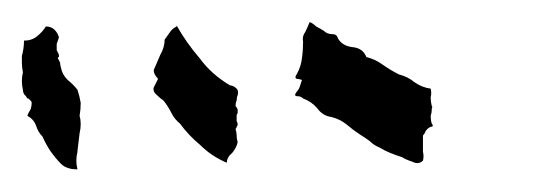

<svg xmlns="http://www.w3.org/2000/svg" viewBox="-460 -13 480 172"><path d="M-182.6 6.8Q-179.7 7.8 -176.8 10.7Q-172.9 12.7 -169.9 14.6Q-167 17.6 -162.1 17.6Q-158.2 17.6 -157.2 21.5Q-153.3 28.3 -143.6 29.3Q-134.8 30.3 -131.8 38.1Q-124 40 -117.2 44.9Q-110.4 49.8 -102.5 53.7Q-94.7 55.7 -88.9 60.5Q-82 65.4 -74.2 66.4Q-73.2 70.3 -74.2 74.2Q-74.2 78.1 -73.2 82Q-72.3 83 -73.2 84Q-73.2 84 -73.2 85Q-73.2 87.9 -74.2 90.8Q-74.2 94.7 -73.2 97.7Q-72.3 98.6 -72.3 99.6Q-72.3 100.6 -74.2 100.6Q-76.2 101.6 -77.1 102.5Q-79.1 104.5 -79.1 105.5Q-80.1 107.4 -81.1 108.4Q-81.1 110.4 -81.1 112.3Q-81.1 113.3 -81.1 115.2Q-81.1 115.2 -81.1 115.2Q-81.1 115.2 -81.1 115.2Q-81.1 119.1 -81.1 123Q-80.1 127 -81.1 130.9Q-85 134.8 -90.8 131.8Q-96.7 129.9 -99.6 127.9Q-105.5 126 -110.4 124Q-115.2 122.1 -120.1 119.1Q-125 117.2 -128.9 113.3Q-132.8 110.4 -137.7 107.4Q-143.6 103.5 -149.4 98.6Q-155.3 93.8 -163.1 91.8Q-170.9 90.8 -175.8 84Q-180.7 78.1 -188.5 75.2Q-190.4 73.2 -193.4 73.2Q-197.3 73.2 -194.3 69.3Q-192.4 67.4 -191.4 64.5Q-190.4 61.5 -189.5 58.6Q-192.4 57.6 -194.3 57.6Q-196.3 56.6 -194.3 53.7Q-190.4 46.9 -189.5 39.1Q-188.5 32.2 -188.5 24.4Q-189.5 19.5 -186.5 15.6Q-184.6 11.7 -182.6 6.8ZM-301.8 9.8Q-293 25.4 -281.2 39.1Q-270.5 53.7 -253.9 63.5Q-251 63.5 -248 66.4Q-246.1 68.4 -247.1 72.3Q-248 74.2 -248 77.1Q-249 79.1 -249 82Q-248 83 -247.1 85Q-247.1 85.9 -247.1 87.9Q-247.1 88.9 -248 89.8Q-248 90.8 -248 91.8Q-248 93.8 -248 95.7Q-247.1 96.7 -247.1 98.6Q-247.1 99.6 -248 100.6Q-248 101.6 -249 102.5Q-248 105.5 -248 108.4Q-248 111.3 -247.1 114.3Q-248 119.1 -252 124Q-256.8 127.9 -256.8 132.8Q-270.5 127 -280.3 117.2Q-291 108.4 -298.8 97.7Q-303.7 93.8 -306.6 87.9Q-309.6 82 -313.5 77.1Q-316.4 75.2 -319.3 72.3Q-323.2 69.3 -322.3 65.4Q-321.3 63.5 -320.3 61.5Q-319.3 59.6 -318.4 57.6Q-320.3 55.7 -321.3 53.7Q-322.3 51.8 -322.3 49.8Q-319.3 43 -316.4 36.1Q-312.5 29.3 -312.5 22.5Q-310.5 19.5 -307.6 15.6Q-305.7 12.7 -301.8 10.7Q-301.8 10.7 -301.8 10.7Q-301.8 10.7 -301.8 9.8ZM-418.9 10.7Q-414.1 10.7 -411.1 13.7Q-408.2 16.6 -407.2 20.5Q-408.2 23.4 -409.2 26.4Q-409.2 29.3 -409.2 32.2Q-408.2 33.2 -408.2 34.2Q-407.2 35.2 -407.2 37.1Q-407.2 37.1 -407.2 38.1Q-408.2 38.1 -408.2 39.1Q-407.2 41 -406.2 43Q-406.2 44.9 -405.3 47.9Q-404.3 53.7 -399.4 58.6Q-394.5 62.5 -390.6 67.4Q-388.7 73.2 -387.7 79.1Q-387.7 85 -388.7 90.8Q-386.7 97.7 -388.7 106.4Q-389.6 114.3 -390.6 122.1Q-390.6 122.1 -390.6 122.1Q-390.6 122.1 -390.6 123Q-390.6 123 -390.6 123Q-390.6 123 -390.6 123Q-391.6 127 -391.6 130.9Q-391.6 134.8 -390.6 138.7Q-391.6 138.7 -391.6 138.7Q-395.5 138.7 -398.4 137.7Q-402.3 136.7 -405.3 133.8Q-410.2 128.9 -415 122.1Q-418.9 116.2 -421.9 109.4Q-425.8 105.5 -427.7 99.6Q-429.7 93.8 -435.5 90.8Q-434.6 87.9 -432.6 85Q-431.6 82 -431.6 79.1Q-431.6 78.1 -432.6 77.1Q-433.6 76.2 -434.6 75.2Q-435.5 75.2 -435.5 75.2Q-435.5 75.2 -435.5 75.2Q-435.5 75.2 -435.5 75.2Q-435.5 75.2 -435.5 75.2Q-436.5 73.2 -438.5 71.3Q-439.5 69.3 -439.5 67.4Q-440.4 63.5 -440.4 59.6Q-440.4 55.7 -439.5 51.8Q-440.4 46.9 -440.4 43Q-440.4 40 -440.4 37.1Q-438.5 30.3 -438.5 23.4Q-431.6 23.4 -426.8 19.5Q-421.9 15.6 -418.9 10.7Z"/></svg>

Font: YzWr
Style: Regular
Weight: 400
Version: Version 1.0